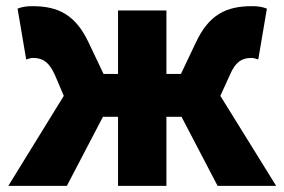

<svg xmlns="http://www.w3.org/2000/svg" viewBox="-20 -603 923 623"><path d="M7 0H197L314 -224H363V0H520V-224H569L686 0H876L695 -292L726 -360C745 -405 768 -415 796 -415C804 -415 811 -412 818 -410L846 -575C831 -581 816 -583 798 -583C714 -583 658 -556 615 -464L567 -363H520V-569H363V-363H316L268 -464C225 -556 168 -583 85 -583C67 -583 52 -581 37 -575L65 -410C72 -412 79 -415 87 -415C115 -415 138 -405 158 -360L187 -292Z"/></svg>

Font: Noto Sans JP Black
Style: Regular
Weight: 900
Designer: Ryoko NISHIZUKA 西塚涼子 (kana, bopomofo & ideographs); Paul D. Hunt (Latin, Greek & Cyrillic); Sandoll Communications 산돌커뮤니
Foundry: Adobe
Version: Version 2.002;hotconv 1.0.116;makeotfexe 2.5.65601